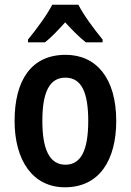

<svg xmlns="http://www.w3.org/2000/svg" viewBox="-20 -786 556 816"><path d="M313 -766H202C181 -724 133 -659 99 -618V-606H171C197 -626 226 -657 257 -691C288 -657 317 -628 345 -606H416V-618C380 -662 336 -721 313 -766ZM474 -272C474 -454 389 -553 259 -553C113 -553 42 -445 42 -272C42 -106 118 10 256 10C404 10 474 -108 474 -272ZM160 -272C160 -394 190 -456 258 -456C326 -456 355 -394 355 -272C355 -151 326 -86 258 -86C190 -86 160 -152 160 -272Z"/></svg>

Font: Noto Sans Lao UI Cond SemBd
Style: Regular
Weight: 600
Width: 3
Designer: Monotype Design Team
Foundry: Monotype Imaging Inc.
Version: Version 2.000